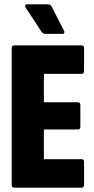

<svg xmlns="http://www.w3.org/2000/svg" viewBox="-20 -864 435 884"><path d="M45 0Q34 0 34 -13V-642Q34 -655 45 -655H356Q367 -655 367 -642V-537Q367 -524 356 -524H182V-393H339Q350 -393 350 -380V-281Q350 -268 339 -268H182V-131H356Q367 -131 367 -118V-13Q367 0 356 0ZM190 -708Q178 -708 171 -718L98 -829Q94 -836 96 -840Q98 -844 103 -844H201Q207 -844 210.5 -841.5Q214 -839 217 -835L275 -722Q278 -717 276 -712.5Q274 -708 267 -708Z"/></svg>

Font: Sofia Sans Extra Condensed Black
Style: Regular
Weight: 900
Designer: Botio Nikoltchev, Ani Petrova
Foundry: lettersoup
Version: Version 4.101